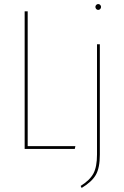

<svg xmlns="http://www.w3.org/2000/svg" viewBox="-20 -737 612 950"><path d="M117 -14H353L350 0H102V-681H117ZM474 28Q474 94 454 128.5Q434 163 384 193L379 183Q424 155 442 122Q460 89 460 27V-518H474ZM480 -703Q480 -697 476 -692.5Q472 -688 466 -688Q460 -688 456 -692.5Q452 -697 452 -703Q452 -708 456 -712.5Q460 -717 466 -717Q472 -717 476 -712.5Q480 -708 480 -703Z"/></svg>

Font: Fira Sans Compressed Hair
Style: Regular
Weight: 100
Width: 1
Designer: bBox Type GmbH & Carrois Corporate GbR & Edenspiekermann AG
Foundry: bBox Type GmbH & Carrois Corporate GbR & Edenspiekermann AG
Version: Version 4.301